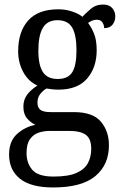

<svg xmlns="http://www.w3.org/2000/svg" viewBox="-20 -587 538 846"><path d="M214 239Q116 239 68 200.5Q20 162 20 94Q20 35 55 3.5Q90 -28 136 -37Q116 -46 99.5 -65Q83 -84 83 -117Q83 -147 99 -169Q115 -191 145 -210Q105 -228 82.5 -269.5Q60 -311 60 -361Q60 -447 104 -496.5Q148 -546 237 -546Q270 -546 299 -536Q328 -526 343 -513Q356 -527 379 -547Q402 -567 434 -567Q461 -567 474.5 -551.5Q488 -536 488 -515Q488 -494 476 -478.5Q464 -463 439 -463Q439 -476 431.5 -488Q424 -500 407 -500Q395 -500 386 -496Q377 -492 368 -486Q384 -465 395 -437Q406 -409 406 -365Q406 -290 364 -241Q322 -192 237 -192Q225 -192 210 -193.5Q195 -195 185 -197Q169 -188 157 -172.5Q145 -157 145 -134Q145 -114 157.5 -103.5Q170 -93 204 -93H306Q389 -93 424.5 -51Q460 -9 460 53Q460 139 400 189Q340 239 214 239ZM234 -239Q280 -239 298.5 -269Q317 -299 317 -365Q317 -433 298 -465.5Q279 -498 233 -498Q189 -498 169 -464.5Q149 -431 149 -364Q149 -300 169 -269.5Q189 -239 234 -239ZM216 191Q281 191 317 175Q353 159 367.5 131.5Q382 104 382 69Q382 24 358 7Q334 -10 289 -10H197Q172 -10 149 -2Q126 6 111.5 27Q97 48 97 87Q97 132 122.5 161.5Q148 191 216 191Z"/></svg>

Font: Noto Serif Myanmar SemiCondensed
Style: Regular
Weight: 400
Width: 4
Designer: Ben Mitchell and the Monotype Design Team
Foundry: Monotype Imaging Inc.
Version: Version 2.106; ttfautohint (v1.8.4.7-5d5b)